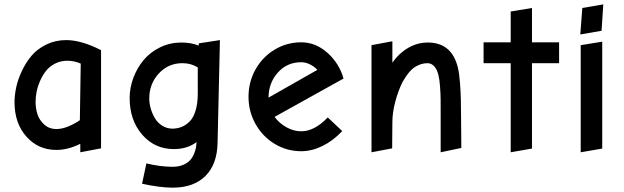

<svg xmlns="http://www.w3.org/2000/svg" viewBox="-20 -697 2877 885"><path d="M445.8 -465.8Q355 -512.2 285.2 -512.2Q235.4 -512.2 193.8 -491.9Q152.3 -471.7 126 -440.7Q99.6 -409.7 81.1 -370.4Q62.5 -331.1 54.7 -294.7Q46.9 -258.3 46.9 -226.1Q46.9 -128.9 101.6 -67.4Q156.2 -5.9 240.2 -5.9Q293.5 -5.9 350.1 -34.2V4.9L445.8 -13.2ZM144 -227.1Q144 -249 148.7 -273.4Q153.3 -297.9 164.6 -323.7Q175.8 -349.6 191.9 -370.1Q208 -390.6 233.6 -403.8Q259.3 -417 290 -417Q323.2 -417 352.1 -403.8L348.1 -143.1Q326.2 -127.4 296.1 -114.7Q266.1 -102.1 238.8 -102.1Q206.5 -102.5 184.1 -122.8Q161.6 -143.1 152.8 -170.2Q144 -197.3 144 -227.1Z M993.7 -512.2 896 -497.1V-486.8Q861.3 -501 815.9 -501Q763.7 -501 718.3 -479Q672.9 -457 642.6 -420.9Q612.3 -384.8 595 -338.9Q577.6 -293 577.6 -245.1Q577.6 -142.6 635.5 -76.2Q693.4 -9.8 780.8 -9.8Q843.8 -9.8 885.7 -42Q885.3 -29.3 883.3 -17.1Q881.3 -4.9 874.3 12.2Q867.2 29.3 856 41.7Q844.7 54.2 824 63Q803.2 71.8 775.9 71.8Q719.2 71.8 654.8 56.2L634.8 149.9Q717.3 168 775.9 168Q872.6 168 926.8 114.3Q981 60.5 982.9 -39.1ZM891.6 -386.2V-266.1Q891.6 -219.7 881.3 -186.5Q871.1 -153.3 853.3 -136.2Q835.4 -119.1 816.7 -111.8Q797.9 -104.5 775.9 -104Q749 -104 727.3 -117.9Q705.6 -131.8 693.1 -153.6Q680.7 -175.3 674.3 -198.5Q668 -221.7 668 -243.2Q668 -310.5 711.9 -358.2Q755.9 -405.8 820.8 -405.8Q860.4 -405.8 891.6 -386.2Z M1368.7 0Q1417 0 1466.1 -23.9Q1515.1 -47.9 1557.6 -92.8L1490.7 -155.8Q1429.7 -91.8 1368.7 -91.8Q1333.5 -91.8 1300 -110.6Q1266.6 -129.4 1245.6 -158.2L1563.5 -335Q1543.5 -405.3 1489.3 -453.6Q1435.1 -502 1368.7 -502Q1301.8 -502 1245.6 -468Q1189.5 -434.1 1157.5 -376.5Q1125.5 -318.8 1125.5 -251Q1125.5 -183.1 1158 -125.2Q1190.4 -67.4 1246.3 -33.7Q1302.2 0 1368.7 0ZM1217.8 -247.1Q1217.8 -314 1260.3 -362.1Q1302.7 -410.2 1368.7 -410.2Q1388.2 -410.2 1408.4 -400.4Q1428.7 -390.6 1442.9 -375Z M2011.2 4.9 2106.4 -15.1 2105.5 -127Q2105 -208.5 2104.2 -240Q2103.5 -271.5 2100.3 -314.7Q2097.2 -357.9 2090.3 -386.2Q2062 -501 1952.1 -501Q1903.8 -501 1861.1 -476.1Q1818.4 -451.2 1788.6 -408.2V-506.8L1692.4 -488.8V4.9L1787.6 -13.2L1788.6 -134.8Q1788.6 -177.2 1801.8 -227.5Q1814.9 -277.8 1835.4 -318.8Q1863.8 -369.6 1892.1 -387.7Q1920.4 -405.8 1950.2 -405.8Q1968.3 -405.8 1981.4 -391.4Q1994.6 -377 2000.5 -352.1Q2005.9 -332 2008.3 -298.3Q2010.7 -264.6 2011 -240.7Q2011.2 -216.8 2011.2 -157.2Z M2557.1 -502H2432.1V-660.2L2334 -644V-502H2209V-405.8H2334V4.9L2432.1 -12.2V-405.8H2557.1Z M2760.7 -676.8 2664.1 -660.2 2654.8 -538.1 2752.9 -555.2ZM2656.7 -488.8V4.9L2755.9 -12.2V-504.9Z"/></svg>

Font: Comic Neue Angular
Style: Bold
Weight: 700
Designer: Craig Rozynski
Foundry: Craig Rozynski
Version: Version 2.003